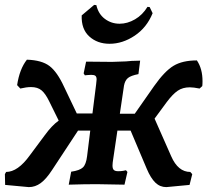

<svg xmlns="http://www.w3.org/2000/svg" viewBox="-34 -753 848 785"><path d="M794 -421Q794 -408 793 -401L782 -391Q757 -396 742 -396Q713 -396 692.5 -382Q672 -368 648 -336L598 -268L666 -114Q694 -50 744 -50L752 -41L741 3L646 12Q620 12 601 -6.5Q582 -25 566 -63L500 -219H446L429 -104Q426 -86 426 -76Q426 -63 431.5 -58Q437 -53 449 -53Q461 -53 469.5 -54.5Q478 -56 481 -57L487 -50L475 2L361 0Q311 0 247 2L257 -51Q292 -56 305 -68.5Q318 -81 322 -114L335 -219H285L179 -58Q155 -21 132.5 -4.5Q110 12 84 12L-13 3L-14 -41L-9 -50Q39 -50 88 -118L149 -200Q178 -240 206 -260L167 -339Q152 -370 136 -383.5Q120 -397 93 -397Q74 -397 49 -391L36 -405Q46 -471 76 -509Q137 -507 168.5 -483Q200 -459 228 -398L280 -289H344L359 -408Q361 -424 361 -428Q361 -439 356 -443Q351 -447 339 -447Q329 -447 322 -446Q315 -445 313 -445L308 -453L318 -501L424 -500Q437 -500 481 -502Q490 -503 504.5 -504Q519 -505 539 -505L532 -450Q501 -444 489 -434Q477 -424 473 -403L456 -288H517L596 -401Q639 -462 675.5 -484Q712 -506 771 -506Q794 -472 794 -421ZM351 -733 360 -732Q368 -696 394.5 -676Q421 -656 455 -656Q487 -656 518 -674Q549 -692 569 -725L578 -724L590 -699Q566 -640 516.5 -607Q467 -574 414 -574Q364 -574 331 -604Q298 -634 300 -690Z"/></svg>

Font: Alegreya SC
Style: Bold Italic
Weight: 700
Italic angle: -7°
Designer: Juan Pablo del Peral
Foundry: Huerta Tipografica
Version: Version 2.007; ttfautohint (v1.6)